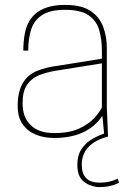

<svg xmlns="http://www.w3.org/2000/svg" viewBox="-20 -556 525 782"><path d="M386 206Q352 206 323.5 185.5Q295 165 295 115Q295 78 310.5 53.5Q326 29 350.5 13.5Q375 -2 404 -12L397 -84Q336 6 200 6Q160 6 126.5 -7.5Q93 -21 72.5 -49.5Q52 -78 52 -125Q52 -234 130 -267Q170 -283 215 -288L395 -317V-350Q395 -394 384.5 -432Q374 -470 342 -493Q310 -516 245 -516Q183 -516 150.5 -494Q118 -472 106.5 -434.5Q95 -397 95 -350H75Q75 -386 81 -419Q103 -536 245 -536Q313 -536 349.5 -511Q386 -486 400.5 -446Q415 -406 415 -361V-120L420 0Q313 29 313 115Q313 188 386 188Q426 188 459 172L465 188Q431 206 386 206ZM201 -14Q263 -14 302.5 -32.5Q342 -51 364 -75.5Q386 -100 395 -118V-298L208 -268Q170 -262 139 -249.5Q108 -237 90 -210.5Q72 -184 72 -136Q72 -78 104 -48Q135 -14 201 -14Z"/></svg>

Font: Tanohe Sans Thin
Style: Regular
Weight: 100
Designer: Village Type and Design LLC & Cristiano Sobral
Foundry: Cooper Hewitt Smithsonian Design Museum
Version: Version 1.00;September 29, 2021;FontCreator 13.0.0.2655 64-b